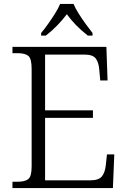

<svg xmlns="http://www.w3.org/2000/svg" viewBox="-20 -951 646 971"><path d="M43 0V-32H70Q105 -32 122.5 -45Q140 -58 140 -109V-603Q140 -655 123 -668.5Q106 -682 70 -682H43V-714H518L524 -544H487L482 -599Q479 -636 464 -655.5Q449 -675 407 -675H208V-393H450V-355H208V-39H436Q479 -39 495 -58.5Q511 -78 515 -115L521 -170H558L551 0ZM188 -784Q204 -803 222.5 -829Q241 -855 258 -882Q275 -909 284 -931H352Q361 -909 378 -882Q395 -855 414 -829Q433 -803 448 -784V-771H424Q391 -797 365.5 -823Q340 -849 318 -879Q295 -849 270 -823Q245 -797 212 -771H188Z"/></svg>

Font: Noto Serif Myanmar Light
Style: Regular
Weight: 300
Designer: Ben Mitchell and the Monotype Design Team
Foundry: Monotype Imaging Inc.
Version: Version 2.106; ttfautohint (v1.8.4.7-5d5b)